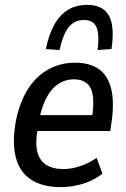

<svg xmlns="http://www.w3.org/2000/svg" viewBox="-20 -758 517 787"><path d="M230 9Q153 9 106 -22.5Q59 -54 44 -116Q29 -178 46 -267Q63 -346 97.5 -397.5Q132 -449 181 -475Q230 -501 288 -501Q347 -501 384 -475.5Q421 -450 435 -397Q449 -344 438 -262L432 -221H117L127 -286H374L356 -268Q366 -330 360.5 -365.5Q355 -401 335 -417Q315 -433 283 -433Q249 -433 220 -414.5Q191 -396 170.5 -357.5Q150 -319 139 -259L135 -233Q124 -175 132.5 -138Q141 -101 168.5 -83Q196 -65 240 -65Q272 -65 307.5 -76.5Q343 -88 376 -111L400 -46Q361 -16 316 -3.5Q271 9 230 9ZM224 -553 168 -557Q180 -616 202.5 -656.5Q225 -697 258.5 -717.5Q292 -738 337 -738Q381 -738 406.5 -717.5Q432 -697 439 -656.5Q446 -616 437 -557L380 -553Q388 -617 375.5 -646.5Q363 -676 324 -676Q285 -676 261.5 -646.5Q238 -617 224 -553Z"/></svg>

Font: Nunito Sans 10pt Condensed SemiBold
Style: Italic
Weight: 600
Width: 3
Italic angle: -9°
Designer: Vernon Adams
Foundry: Vernon Adams
Version: Version 3.101;gftools[0.9.27]